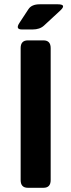

<svg xmlns="http://www.w3.org/2000/svg" viewBox="-20 -892 339 912"><path d="M84.5 -752Q51.8 -752 72.3 -783.2L115.2 -848.6Q130.4 -871.6 168.5 -871.6H254.4Q298.3 -871.6 266.1 -841.8L189 -770.5Q168.9 -752 134.8 -752ZM112.3 0Q78.1 0 78.1 -36.6V-663.6Q78.1 -700.2 112.3 -700.2H186.5Q220.7 -700.2 220.7 -663.6V-36.6Q220.7 0 186.5 0Z"/></svg>

Font: Istok
Style: Bold
Weight: 700
Designer: Andrey V. Panov
Foundry: Andrey V. Panov
Version: Version 1.0.1